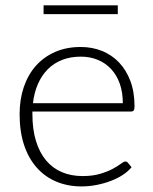

<svg xmlns="http://www.w3.org/2000/svg" viewBox="-20 -678 562 705"><path d="M52 0ZM276.5 -505.5Q318.5 -505.5 354.5 -491Q390.5 -476.5 417 -448.8Q443.5 -421 458.8 -380.5Q474 -340 474 -287.5Q474 -276.5 471 -272.5Q468 -268.5 461 -268.5H99V-259Q99 -203 112 -160.5Q125 -118 149 -89.2Q173 -60.5 207 -46Q241 -31.5 283 -31.5Q320.5 -31.5 348 -39.8Q375.5 -48 394.2 -58.2Q413 -68.5 424 -76.8Q435 -85 440 -85Q446.5 -85 450 -80L463 -64Q451 -49 431.2 -36Q411.5 -23 387.2 -13.8Q363 -4.5 335.2 1Q307.5 6.5 279.5 6.5Q228.5 6.5 186.5 -11.2Q144.5 -29 114.5 -63Q84.5 -97 68.2 -146.2Q52 -195.5 52 -259Q52 -312.5 67.2 -357.8Q82.5 -403 111.2 -435.8Q140 -468.5 181.8 -487Q223.5 -505.5 276.5 -505.5ZM277 -470Q238.5 -470 208 -458Q177.5 -446 155.2 -423.5Q133 -401 119.2 -369.5Q105.5 -338 101 -299H431Q431 -339 419.8 -370.8Q408.5 -402.5 388 -424.5Q367.5 -446.5 339.2 -458.2Q311 -470 277 -470ZM140 -658.5H412.5V-626H140Z"/></svg>

Font: Lato Light
Style: Regular
Weight: 300
Designer: Lukasz Dziedzic
Foundry: tyPoland Lukasz Dziedzic
Version: Version 2.007; 2014-02-27